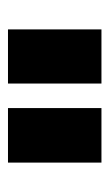

<svg xmlns="http://www.w3.org/2000/svg" viewBox="86 -748 280 493"><g transform="rotate(90 226.5 -502.0)"><path d="M56 -622H195V-382H56ZM258 -622H398V-382H258Z"/></g></svg>

Font: Sarpanch
Style: Bold
Weight: 700
Designer: Manushi Parikh (Devanagari and Latin), Jyotish Sonowal (Devanagari)
Foundry: Indian Type Foundry
Version: Version 2.004;PS 1.0;hotconv 1.0.78;makeotf.lib2.5.61930; tt